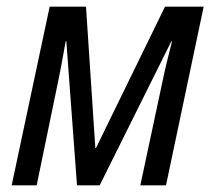

<svg xmlns="http://www.w3.org/2000/svg" viewBox="-20 -556 645 576"><path d="M15 0H90L153 -305Q160 -338 166 -371Q172 -404 177 -432H179L211 0H279L494 -432H496Q488 -401 480 -367.5Q472 -334 465 -300L401 0H478L591 -536H475L268 -112H266L238 -536H129Z"/></svg>

Font: Noto Sans UI SemiCondensed
Style: Italic
Weight: 400
Width: 4
Italic angle: -12°
Designer: Monotype Design Team
Foundry: Monotype Imaging Inc.
Version: Version 1.901